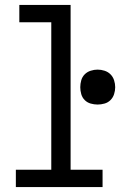

<svg xmlns="http://www.w3.org/2000/svg" viewBox="-20 -755 540 775"><path d="M44 0V-70H187V-665H58V-735H265V-70H394V0ZM374 -333Q360 -333 346 -337Q332 -341 322 -351Q312 -361 308 -375Q304 -389 304 -403Q304 -417 308 -431Q312 -445 322 -455Q332 -465 346 -469.5Q360 -474 374 -474Q388 -474 402 -469.5Q416 -465 426 -455Q436 -445 440.5 -431Q445 -417 445 -403Q445 -389 440.5 -375Q436 -361 426 -351Q416 -341 402 -337Q388 -333 374 -333Z"/></svg>

Font: Iosevka Term
Style: Regular
Weight: 400
Monospace: yes
Designer: Belleve Invis
Foundry: Belleve Invis
Version: Version 30.0.1